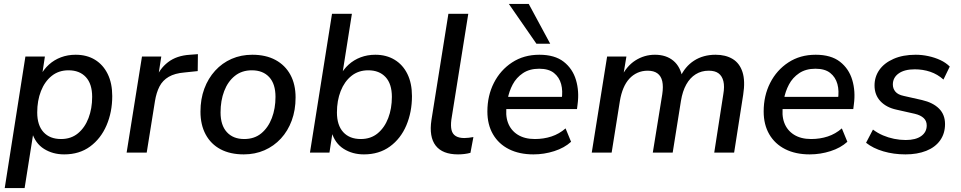

<svg xmlns="http://www.w3.org/2000/svg" viewBox="-20 -775 4878 975"><path d="M4 180 109 -488H208L193 -389H184Q202 -423 228.5 -447Q255 -471 289.5 -484Q324 -497 364 -497Q421 -497 462.5 -471.5Q504 -446 527 -399Q550 -352 550 -287Q550 -206 521 -138.5Q492 -71 437.5 -31Q383 9 306 9Q248 9 203.5 -19Q159 -47 142 -104H150L105 180ZM290 -69Q341 -69 376 -98Q411 -127 429.5 -175.5Q448 -224 448 -283Q448 -349 416 -383.5Q384 -418 328 -418Q278 -418 242.5 -389.5Q207 -361 188 -312.5Q169 -264 169 -204Q169 -139 201 -104Q233 -69 290 -69Z M623 0 701 -488H799L781 -371H770Q789 -425 833 -459Q877 -493 945 -497L985 -500L984 -414L917 -407Q868 -403 837 -385Q806 -367 790 -336Q774 -305 767 -262L725 0Z M1218 9Q1149 9 1100 -17Q1051 -43 1024.5 -92Q998 -141 998 -208Q998 -272 1017.5 -324.5Q1037 -377 1072.5 -416Q1108 -455 1156 -476Q1204 -497 1261 -497Q1330 -497 1379 -470.5Q1428 -444 1454.5 -395.5Q1481 -347 1481 -280Q1481 -216 1461.5 -163Q1442 -110 1406.5 -71.5Q1371 -33 1323 -12Q1275 9 1218 9ZM1220 -69Q1272 -69 1307 -98Q1342 -127 1360.5 -175.5Q1379 -224 1379 -283Q1379 -349 1347 -383.5Q1315 -418 1259 -418Q1208 -418 1172.5 -389.5Q1137 -361 1118.5 -312.5Q1100 -264 1100 -204Q1100 -139 1132 -104Q1164 -69 1220 -69Z M1828 9Q1770 9 1725.5 -19Q1681 -47 1664 -104H1669L1653 0H1554L1666 -705H1767L1717 -389H1706Q1724 -423 1750.5 -447Q1777 -471 1811.5 -484Q1846 -497 1886 -497Q1942 -497 1984 -471.5Q2026 -446 2049 -399Q2072 -352 2072 -287Q2072 -206 2043.5 -138.5Q2015 -71 1960 -31Q1905 9 1828 9ZM1812 -69Q1863 -69 1898 -98Q1933 -127 1951.5 -175.5Q1970 -224 1970 -283Q1970 -349 1938 -383.5Q1906 -418 1850 -418Q1800 -418 1764.5 -389.5Q1729 -361 1710 -312.5Q1691 -264 1691 -204Q1691 -139 1723 -104Q1755 -69 1812 -69Z M2306 9Q2227 9 2192.5 -35.5Q2158 -80 2171 -166L2257 -705H2358L2272 -167Q2268 -135 2273 -114.5Q2278 -94 2294.5 -84Q2311 -74 2338 -74Q2349 -74 2360.5 -75.5Q2372 -77 2384 -79L2369 1Q2355 5 2338.5 7Q2322 9 2306 9Z M2689 9Q2617 9 2564.5 -17.5Q2512 -44 2483.5 -93Q2455 -142 2455 -209Q2455 -289 2488 -354Q2521 -419 2580.5 -458Q2640 -497 2719 -497Q2797 -497 2842.5 -461.5Q2888 -426 2905 -368.5Q2922 -311 2913 -245L2910 -221H2535L2543 -283H2850L2832 -269Q2839 -313 2829.5 -348Q2820 -383 2793 -404.5Q2766 -426 2718 -426Q2669 -426 2635.5 -403.5Q2602 -381 2583.5 -346Q2565 -311 2558 -272L2554 -245Q2545 -191 2559.5 -152Q2574 -113 2609 -91Q2644 -69 2696 -69Q2741 -69 2780.5 -82Q2820 -95 2852 -123L2880 -55Q2846 -24 2794.5 -7.5Q2743 9 2689 9ZM2704 -553 2564 -755H2665L2774 -553Z M2985 0 3063 -488H3161L3143 -380H3133Q3161 -439 3206.5 -468Q3252 -497 3306 -497Q3363 -497 3399.5 -466.5Q3436 -436 3446 -377L3433 -381Q3458 -437 3504.5 -467Q3551 -497 3614 -497Q3665 -497 3700.5 -475.5Q3736 -454 3750.5 -409Q3765 -364 3754 -294L3708 0H3607L3653 -296Q3660 -336 3653.5 -362.5Q3647 -389 3629 -402.5Q3611 -416 3579 -416Q3542 -416 3513 -398Q3484 -380 3465 -346Q3446 -312 3438 -263L3396 0H3295L3343 -296Q3349 -336 3343 -362.5Q3337 -389 3318.5 -402.5Q3300 -416 3269 -416Q3241 -416 3217.5 -405.5Q3194 -395 3176 -375.5Q3158 -356 3146 -327.5Q3134 -299 3128 -263L3086 0Z M4092 9Q4020 9 3967.5 -17.5Q3915 -44 3886.5 -93Q3858 -142 3858 -209Q3858 -289 3891 -354Q3924 -419 3983.5 -458Q4043 -497 4122 -497Q4200 -497 4245.5 -461.5Q4291 -426 4308 -368.5Q4325 -311 4316 -245L4313 -221H3938L3946 -283H4253L4235 -269Q4242 -313 4232.5 -348Q4223 -383 4196 -404.5Q4169 -426 4121 -426Q4072 -426 4038.5 -403.5Q4005 -381 3986.5 -346Q3968 -311 3961 -272L3957 -245Q3948 -191 3962.5 -152Q3977 -113 4012 -91Q4047 -69 4099 -69Q4144 -69 4183.5 -82Q4223 -95 4255 -123L4283 -55Q4249 -24 4197.5 -7.5Q4146 9 4092 9Z M4578 9Q4518 9 4465.5 -6.5Q4413 -22 4378 -50L4413 -117Q4437 -99 4464 -87.5Q4491 -76 4520.5 -70Q4550 -64 4579 -64Q4630 -64 4658 -84Q4686 -104 4686 -138Q4686 -161 4670.5 -175.5Q4655 -190 4626 -197L4533 -218Q4481 -229 4451 -261Q4421 -293 4421 -341Q4421 -385 4445.5 -420Q4470 -455 4517.5 -476Q4565 -497 4630 -497Q4662 -497 4694.5 -490Q4727 -483 4755 -470Q4783 -457 4803 -437L4771 -371Q4741 -398 4704 -410.5Q4667 -423 4625 -423Q4573 -423 4543.5 -402Q4514 -381 4514 -346Q4514 -325 4527 -309.5Q4540 -294 4569 -288L4662 -267Q4718 -254 4748.5 -223.5Q4779 -193 4779 -145Q4779 -97 4754 -62Q4729 -27 4683.5 -9Q4638 9 4578 9Z"/></svg>

Font: Nunito Sans 12pt ExtraLight 12pt SemiBold
Style: Italic
Weight: 600
Italic angle: -9°
Version: Version 3.101;gftools[0.9.27]